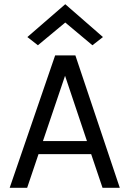

<svg xmlns="http://www.w3.org/2000/svg" viewBox="-20 -892 615 912"><path d="M26 0 242 -629H338L549 0H467L413 -160H163L109 0ZM110 -716 290 -872 469 -716 419 -677 290 -785 160 -677ZM184 -222H393L289 -532Z"/></svg>

Font: Karmilla
Style: Regular
Weight: 400
Designer: Jonathan Pinhorn
Version: Version 1.000